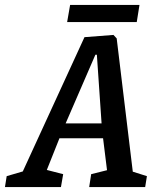

<svg xmlns="http://www.w3.org/2000/svg" viewBox="-63 -755 647 775"><path d="M530 -44 523 0H297L305 -52L369 -68L353 -197H177L126 -69L192 -52L183 0H-43L-36 -44L29 -63L278 -605L395 -614L408 -600L473 -62ZM202 -257H347L328 -534H322ZM220 -735H500L489 -666H208Z"/></svg>

Font: Grenze Medium
Style: Italic
Weight: 500
Italic angle: -10°
Designer: Renata Polastri
Foundry: Omnibus-Type
Version: Version 1.002; ttfautohint (v1.8)